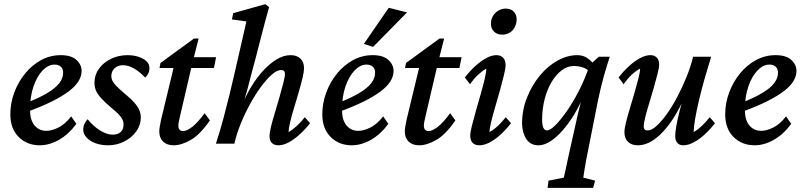

<svg xmlns="http://www.w3.org/2000/svg" viewBox="-20 -699 3905 934"><path d="M173.8 7.8Q111.3 7.8 70.8 -32.7Q30.3 -73.2 30.3 -142.6Q30.3 -197.3 49.3 -248.5Q68.4 -299.8 101.6 -340.8Q134.8 -381.8 179.2 -406.2Q223.6 -430.7 275.4 -430.7Q326.2 -430.7 351.6 -407.7Q377 -384.8 377 -353.5Q377 -329.1 362.3 -304.7Q347.7 -280.3 315.9 -255.9Q284.2 -231.4 234.4 -206.5Q184.6 -181.6 113.3 -155.3V-200.2Q171.9 -223.6 210.4 -246.6Q249 -269.5 268.1 -293.9Q287.1 -318.4 287.1 -344.7Q287.1 -364.3 275.9 -374.5Q264.6 -384.8 245.1 -384.8Q214.8 -384.8 187.5 -356.4Q160.2 -328.1 143.1 -278.8Q126 -229.5 126 -165Q126 -115.2 147.9 -88.9Q169.9 -62.5 206.1 -62.5Q230.5 -62.5 263.2 -78.1Q295.9 -93.8 326.2 -132.8L351.6 -96.7Q314.5 -45.9 267.1 -19Q219.7 7.8 173.8 7.8Z M505.9 7.8Q471.7 7.8 444.3 -2.4Q417 -12.7 400.9 -30.3Q384.8 -47.9 384.8 -68.4Q384.8 -83 390.6 -95.7Q396.5 -108.4 406.2 -119.1Q433.6 -85 466.8 -64.5Q500 -43.9 527.3 -43.9Q552.7 -43.9 566.9 -56.6Q581.1 -69.3 581.1 -94.7Q581.1 -111.3 568.8 -128.9Q556.6 -146.5 522.5 -173.8Q490.2 -201.2 472.2 -221.2Q454.1 -241.2 446.8 -258.8Q439.5 -276.4 439.5 -294.9Q439.5 -334 460.9 -364.3Q482.4 -394.5 519.5 -412.6Q556.6 -430.7 600.6 -430.7Q627.9 -430.7 651.9 -423.3Q675.8 -416 691.4 -402.3Q707 -388.7 707 -367.2Q707 -353.5 701.7 -342.8Q696.3 -332 686.5 -321.3Q659.2 -350.6 631.3 -366.2Q603.5 -381.8 578.1 -381.8Q552.7 -381.8 537.1 -366.7Q521.5 -351.6 521.5 -328.1Q521.5 -316.4 527.3 -305.2Q533.2 -293.9 546.9 -279.8Q560.5 -265.6 585.9 -244.1Q618.2 -217.8 634.8 -198.2Q651.4 -178.7 658.2 -162.1Q665 -145.5 665 -127.9Q665 -90.8 643.1 -60.1Q621.1 -29.3 584.5 -10.7Q547.9 7.8 505.9 7.8Z M1001 -113.3Q953.1 -43.9 907.7 -18.1Q862.3 7.8 825.2 7.8Q792 7.8 773.4 -10.3Q754.9 -28.3 754.9 -59.6Q754.9 -70.3 757.3 -84Q759.8 -97.7 763.7 -117.2L824.2 -368.2H755.9L760.7 -392.6L923.8 -511.7H946.3L916 -392.6L855.5 -132.8Q851.6 -115.2 849.6 -105.5Q847.7 -95.7 847.7 -87.9Q847.7 -61.5 871.1 -61.5Q887.7 -61.5 913.6 -80.6Q939.5 -99.6 975.6 -148.4ZM870.1 -368.2 880.9 -420.9H1031.2L1020.5 -368.2Z M1199.2 -325.2Q1192.4 -295.9 1185.1 -270Q1177.7 -244.1 1168.9 -213.4Q1160.2 -182.6 1147.5 -142.6H1139.6Q1159.2 -199.2 1187.5 -251.5Q1215.8 -303.7 1250 -343.8Q1284.2 -383.8 1320.8 -407.2Q1357.4 -430.7 1393.6 -430.7Q1423.8 -430.7 1441.4 -414.1Q1459 -397.5 1459 -366.2Q1459 -350.6 1451.7 -319.8Q1444.3 -289.1 1433.1 -250.5Q1421.9 -211.9 1410.2 -173.3Q1398.4 -134.8 1391.1 -103.5Q1383.8 -72.3 1383.8 -56.6Q1404.3 -68.4 1423.8 -86.4Q1443.4 -104.5 1462.9 -128.9L1488.3 -99.6Q1463.9 -68.4 1436.5 -43.9Q1409.2 -19.5 1383.3 -5.9Q1357.4 7.8 1335 7.8Q1313.5 7.8 1302.2 -3.9Q1291 -15.6 1291 -37.1Q1291 -51.8 1298.3 -82.5Q1305.7 -113.3 1317.4 -151.4Q1329.1 -189.5 1339.8 -227.5Q1350.6 -265.6 1358.4 -295.9Q1366.2 -326.2 1366.2 -339.8Q1366.2 -358.4 1347.7 -358.4Q1328.1 -358.4 1303.2 -336.9Q1278.3 -315.4 1251 -278.8Q1223.6 -242.2 1197.8 -195.3Q1171.9 -148.4 1151.4 -98.1Q1130.9 -47.9 1120.1 0H1030.3Q1051.8 -66.4 1067.9 -127Q1084 -187.5 1097.2 -241.7Q1110.4 -295.9 1121.1 -342.8L1178.7 -594.7L1108.4 -604.5L1114.3 -634.8L1270.5 -678.7L1289.1 -664.1Q1280.3 -632.8 1269.5 -593.3Q1258.8 -553.7 1248 -511.2Q1237.3 -468.8 1226.6 -427.7Z M1691.4 7.8Q1628.9 7.8 1588.4 -32.7Q1547.9 -73.2 1547.9 -142.6Q1547.9 -197.3 1566.9 -248.5Q1585.9 -299.8 1619.1 -340.8Q1652.3 -381.8 1696.8 -406.2Q1741.2 -430.7 1793 -430.7Q1843.8 -430.7 1869.1 -407.7Q1894.5 -384.8 1894.5 -353.5Q1894.5 -329.1 1879.9 -304.7Q1865.2 -280.3 1833.5 -255.9Q1801.8 -231.4 1752 -206.5Q1702.1 -181.6 1630.9 -155.3V-200.2Q1689.5 -223.6 1728 -246.6Q1766.6 -269.5 1785.6 -293.9Q1804.7 -318.4 1804.7 -344.7Q1804.7 -364.3 1793.5 -374.5Q1782.2 -384.8 1762.7 -384.8Q1732.4 -384.8 1705.1 -356.4Q1677.7 -328.1 1660.6 -278.8Q1643.6 -229.5 1643.6 -165Q1643.6 -115.2 1665.5 -88.9Q1687.5 -62.5 1723.6 -62.5Q1748 -62.5 1780.8 -78.1Q1813.5 -93.8 1843.8 -132.8L1869.1 -96.7Q1832 -45.9 1784.7 -19Q1737.3 7.8 1691.4 7.8ZM1794.9 -470.7 1750 -485.4 1871.1 -661.1 1960 -638.7Z M2195.3 -113.3Q2147.5 -43.9 2102.1 -18.1Q2056.6 7.8 2019.5 7.8Q1986.3 7.8 1967.8 -10.3Q1949.2 -28.3 1949.2 -59.6Q1949.2 -70.3 1951.7 -84Q1954.1 -97.7 1958 -117.2L2018.6 -368.2H1950.2L1955.1 -392.6L2118.2 -511.7H2140.6L2110.4 -392.6L2049.8 -132.8Q2045.9 -115.2 2043.9 -105.5Q2042 -95.7 2042 -87.9Q2042 -61.5 2065.4 -61.5Q2082 -61.5 2107.9 -80.6Q2133.8 -99.6 2169.9 -148.4ZM2064.5 -368.2 2075.2 -420.9H2225.6L2214.8 -368.2Z M2312.5 7.8Q2291 7.8 2279.3 -3.9Q2267.6 -15.6 2267.6 -40Q2267.6 -54.7 2275.4 -86.4Q2283.2 -118.2 2294.9 -159.2Q2306.6 -200.2 2318.4 -241.2Q2330.1 -282.2 2337.9 -315.4Q2345.7 -348.6 2345.7 -365.2Q2325.2 -353.5 2305.7 -335.4Q2286.1 -317.4 2266.6 -289.1L2241.2 -322.3Q2265.6 -353.5 2292.5 -377.9Q2319.3 -402.3 2345.7 -416.5Q2372.1 -430.7 2394.5 -430.7Q2416 -430.7 2427.7 -418Q2439.5 -405.3 2439.5 -381.8Q2439.5 -367.2 2431.6 -334.5Q2423.8 -301.8 2412.6 -261.2Q2401.4 -220.7 2389.2 -179.7Q2377 -138.7 2369.1 -105.5Q2361.3 -72.3 2361.3 -56.6Q2382.8 -68.4 2401.9 -86.4Q2420.9 -104.5 2440.4 -128.9L2465.8 -99.6Q2441.4 -68.4 2414.6 -43.9Q2387.7 -19.5 2361.3 -5.9Q2335 7.8 2312.5 7.8ZM2422.9 -530.3Q2398.4 -530.3 2383.3 -545.4Q2368.2 -560.5 2368.2 -583Q2368.2 -604.5 2377.9 -621.1Q2387.7 -637.7 2404.3 -647.5Q2420.9 -657.2 2440.4 -657.2Q2464.8 -657.2 2479 -642.6Q2493.2 -627.9 2493.2 -605.5Q2493.2 -584 2483.9 -566.4Q2474.6 -548.8 2458.5 -539.6Q2442.4 -530.3 2422.9 -530.3Z M2946.3 -422.9Q2938.5 -399.4 2931.2 -375.5Q2923.8 -351.6 2916.5 -325.2Q2909.2 -298.8 2902.3 -270Q2895.5 -241.2 2888.7 -209L2842.8 22.5Q2830.1 84 2824.7 118.7Q2819.3 153.3 2817.4 165L2875 179.7L2865.2 214.8H2643.6L2648.4 179.7L2722.7 165Q2726.6 147.5 2732.9 119.6Q2739.3 91.8 2746.1 57.6L2771.5 -55.7Q2778.3 -89.8 2791 -144Q2803.7 -198.2 2827.1 -279.3H2836.9Q2806.6 -193.4 2765.1 -128.9Q2723.6 -64.5 2680.2 -28.3Q2636.7 7.8 2599.6 7.8Q2561.5 7.8 2541.5 -21Q2521.5 -49.8 2519.5 -95.7Q2519.5 -164.1 2543.5 -224.1Q2567.4 -284.2 2606 -331.1Q2644.5 -377.9 2692.4 -404.3Q2740.2 -430.7 2788.1 -430.7Q2816.4 -430.7 2836.9 -416.5Q2857.4 -402.3 2877.9 -377L2853.5 -345.7Q2837.9 -363.3 2816.4 -370.6Q2794.9 -377.9 2771.5 -377.9Q2740.2 -377.9 2712.4 -356.9Q2684.6 -335.9 2663.1 -299.8Q2641.6 -263.7 2629.4 -216.3Q2617.2 -168.9 2617.2 -116.2Q2617.2 -91.8 2623 -78.1Q2628.9 -64.5 2640.6 -64.5Q2656.2 -64.5 2682.1 -90.3Q2708 -116.2 2738.8 -160.6Q2769.5 -205.1 2797.4 -259.8Q2825.2 -314.5 2844.7 -372.1L2856.4 -389.6L2892.6 -422.9Z M3143.6 -430.7Q3164.1 -430.7 3175.3 -418.5Q3186.5 -406.2 3186.5 -384.8Q3186.5 -370.1 3178.7 -339.8Q3170.9 -309.6 3160.2 -271.5Q3149.4 -233.4 3137.7 -195.8Q3126 -158.2 3118.7 -127.9Q3111.3 -97.7 3111.3 -84Q3111.3 -75.2 3115.7 -69.8Q3120.1 -64.5 3130.9 -64.5Q3149.4 -64.5 3173.3 -85.9Q3197.3 -107.4 3223.6 -144Q3250 -180.7 3274.4 -227.1Q3298.8 -273.4 3319.3 -323.7Q3339.8 -374 3351.6 -422.9H3439.5Q3423.8 -373 3408.2 -318.4Q3392.6 -263.7 3380.4 -211.9Q3368.2 -160.2 3361.3 -119.6Q3354.5 -79.1 3354.5 -56.6Q3375 -68.4 3394 -86.4Q3413.1 -104.5 3432.6 -128.9L3458 -99.6Q3433.6 -68.4 3406.7 -43.9Q3379.9 -19.5 3353.5 -5.9Q3327.1 7.8 3303.7 7.8Q3285.2 7.8 3274.9 -3.9Q3264.6 -15.6 3264.6 -37.1Q3264.6 -53.7 3269.5 -83.5Q3274.4 -113.3 3286.6 -161.6Q3298.8 -210 3319.3 -279.3H3329.1Q3310.5 -222.7 3283.2 -170.9Q3255.9 -119.1 3223.1 -78.6Q3190.4 -38.1 3154.8 -15.1Q3119.1 7.8 3083 7.8Q3052.7 7.8 3035.2 -8.8Q3017.6 -25.4 3017.6 -56.6Q3017.6 -72.3 3024.9 -102.5Q3032.2 -132.8 3043.9 -171.4Q3055.7 -210 3066.9 -248.5Q3078.1 -287.1 3085.9 -318.4Q3093.8 -349.6 3093.8 -365.2Q3072.3 -353.5 3052.7 -335.4Q3033.2 -317.4 3013.7 -289.1L2989.3 -322.3Q3013.7 -353.5 3040.5 -377.9Q3067.4 -402.3 3094.2 -416.5Q3121.1 -430.7 3143.6 -430.7Z M3651.4 7.8Q3588.9 7.8 3548.3 -32.7Q3507.8 -73.2 3507.8 -142.6Q3507.8 -197.3 3526.9 -248.5Q3545.9 -299.8 3579.1 -340.8Q3612.3 -381.8 3656.7 -406.2Q3701.2 -430.7 3752.9 -430.7Q3803.7 -430.7 3829.1 -407.7Q3854.5 -384.8 3854.5 -353.5Q3854.5 -329.1 3839.8 -304.7Q3825.2 -280.3 3793.5 -255.9Q3761.7 -231.4 3711.9 -206.5Q3662.1 -181.6 3590.8 -155.3V-200.2Q3649.4 -223.6 3688 -246.6Q3726.6 -269.5 3745.6 -293.9Q3764.6 -318.4 3764.6 -344.7Q3764.6 -364.3 3753.4 -374.5Q3742.2 -384.8 3722.7 -384.8Q3692.4 -384.8 3665 -356.4Q3637.7 -328.1 3620.6 -278.8Q3603.5 -229.5 3603.5 -165Q3603.5 -115.2 3625.5 -88.9Q3647.5 -62.5 3683.6 -62.5Q3708 -62.5 3740.7 -78.1Q3773.4 -93.8 3803.7 -132.8L3829.1 -96.7Q3792 -45.9 3744.6 -19Q3697.3 7.8 3651.4 7.8Z"/></svg>

Font: Crimson Pro Medium
Style: Italic
Weight: 500
Italic angle: -12°
Designer: Jacques Le Bailly
Foundry: Baron von Fonthausen
Version: Version 1.003